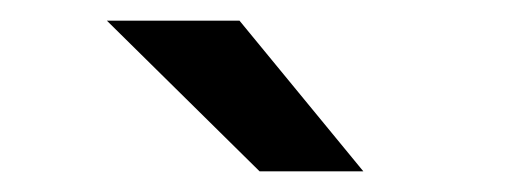

<svg xmlns="http://www.w3.org/2000/svg" viewBox="-20 -728 490 186"><path d="M231.5 -562 83.5 -708H212L332 -562Z"/></svg>

Font: Trispace Condensed Medium
Style: Regular
Weight: 500
Width: 3
Designer: Tyler Finck
Foundry: Etcetera Type Company
Version: Version 1.210; ttfautohint (v1.8.3)